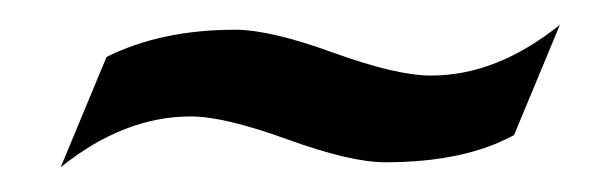

<svg xmlns="http://www.w3.org/2000/svg" viewBox="-20 -318 489 155"><path d="M134 -224Q80 -224 29 -183L66 -272Q110 -294 170 -294Q198 -294 249 -275.5Q300 -257 328 -257Q381 -257 432 -298L395 -209Q355 -187 291 -187Q263 -187 212 -205.5Q161 -224 134 -224Z"/></svg>

Font: Ruslan Display
Style: Regular
Weight: 400
Version: Version 1.001